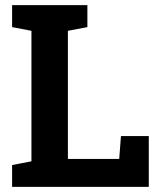

<svg xmlns="http://www.w3.org/2000/svg" viewBox="-20 -731 626 751"><path d="M27.3 0V-85.4L103 -100.1V-610.4L27.3 -625V-710.9H103H245.6H321.8V-625L245.6 -610.4V-109.4H446.3L453.1 -198.7H562V0Z"/></svg>

Font: TypoPRO Roboto Slab
Style: Bold
Weight: 700
Designer: Google
Version: Version 1.100263; 2013; ttfautohint (v0.94.20-1c74) -l 8 -r 